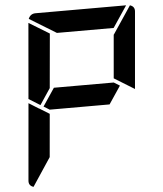

<svg xmlns="http://www.w3.org/2000/svg" viewBox="-64 -1055 943 1109"><g transform="rotate(-5 408.0 -501.0)"><path d="M633 -541 564 -438H217L183 -459L252 -562H599ZM166 -469 100 -510 138 -948 256 -876 228 -562ZM731 -998Q760 -989 757 -959L718 -514L601 -586L623 -838H624ZM193 -165 85 -2Q56 -11 59 -41L98 -486L154 -451L160 -448L215 -414ZM297 -876 142 -971Q154 -1000 184 -1000H709L626 -876Z"/></g></svg>

Font: DSEG7 Modern
Style: Bold Italic
Weight: 700
Italic angle: -5°
Designer: Keshikan(Twitter:@keshinomi_88pro)
Version: Version 0.46